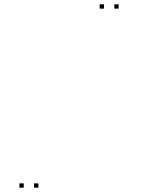

<svg xmlns="http://www.w3.org/2000/svg" viewBox="-20 -760 660 890"><path d="M530 -720V-740H510V-720ZM462 -720V-740H442V-720ZM90 110V90H70V110ZM158 110V90H138V110Z"/></svg>

Font: Monaspace Radon Dots Var
Style: Regular
Weight: 400
Designer: Riley Cran and the Lettermatic Team
Version: Version 1.100 (Monaspace Radon Dots)